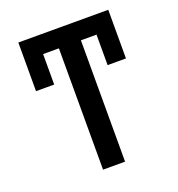

<svg xmlns="http://www.w3.org/2000/svg" viewBox="-136 -871 909 983"><g transform="rotate(-20 318.0 -380.0)"><path d="M73 -495V-760H563V-495H463V-661H378V0H258V-661H172V-495Z"/></g></svg>

Font: Noto Sans SemiCondensed SemiBold
Style: Regular
Weight: 600
Width: 4
Designer: Monotype Design Team
Foundry: Monotype Imaging Inc.
Version: Version 2.013; ttfautohint (v1.8.4.7-5d5b)